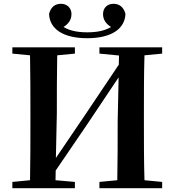

<svg xmlns="http://www.w3.org/2000/svg" viewBox="-20 -990 917 1010"><path d="M439 -789C567 -789 637 -839 640 -917C630 -954 607 -970 577 -970C544 -970 522 -948 522 -916C522 -886 538 -864 564 -848C532 -829 493 -820 439 -820C386 -820 346 -829 314 -848C340 -864 356 -886 356 -916C356 -948 333 -970 301 -970C270 -970 248 -954 238 -917C241 -839 310 -789 439 -789ZM503 -708 606 -698 605 -650 430 -389 274 -159 279 -394C279 -497 279 -599 281 -699L374 -708V-741H45V-708L138 -699C140 -597 140 -496 140 -394V-346C140 -243 140 -141 138 -42L45 -33V0H374V-33L272 -42L273 -93L438 -335L604 -583L599 -351C599 -244 599 -142 597 -42L503 -33V0H833V-33L740 -42C737 -143 737 -245 737 -346V-394C737 -497 737 -599 740 -699L833 -708V-741H503Z"/></svg>

Font: Noto Serif CJK KR
Style: Bold
Weight: 700
Designer: Ryoko NISHIZUKA 西塚涼子 (kana & ideographs); Frank Grießhammer (Latin, Greek & Cyrillic); Wenlong ZHANG 张文龙 (bopomofo); San
Foundry: Adobe
Version: Version 2.001;hotconv 1.1.0;makeotfexe 2.6.0